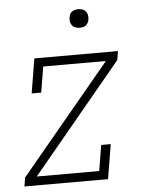

<svg xmlns="http://www.w3.org/2000/svg" viewBox="-52 -761 604 803"><g transform="rotate(-5 250.0 -359.5)"><path d="M18 0 24 -37 403 -493H140L122 -385H82L106 -530H457L451 -493L73 -37H335L353 -145H393L369 0ZM306 -641Q297 -641 288.5 -644Q280 -647 274.5 -654Q269 -661 267.5 -670.5Q266 -680 268 -690Q269 -696 272 -702Q275 -708 281 -712Q287 -716 293.5 -717.5Q300 -719 306 -719Q316 -719 324.5 -716Q333 -713 338.5 -706Q344 -699 345.5 -689.5Q347 -680 345 -670Q344 -664 340.5 -658Q337 -652 331.5 -648Q326 -644 319.5 -642.5Q313 -641 306 -641Z"/></g></svg>

Font: Iosevka Slab XLtObl
Style: Regular
Weight: 200
Italic angle: -9°
Monospace: yes
Designer: Belleve Invis
Foundry: Belleve Invis
Version: Version 11.1.1; ttfautohint (v1.8.3)